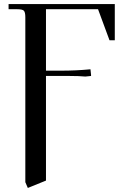

<svg xmlns="http://www.w3.org/2000/svg" viewBox="-20 -722 637 940"><path d="M22 -676.8V-702.1H542V-524.9H516.1L460 -676.8H205.1V-376H279.8Q352.5 -376 422.9 -382.8L425.8 -355V-350.1L397.9 -347.2Q368.2 -350.1 320.8 -350.1H205.1V162.1L116.2 198.2L104 169.9V-637.2Q104 -662.1 96.9 -669.4Q89.8 -676.8 64.9 -676.8Z"/></svg>

Font: Dihjauti S
Style: Bold
Weight: 700
Designer: T. Christopher White
Version: Version 3.0.0